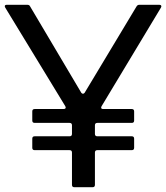

<svg xmlns="http://www.w3.org/2000/svg" viewBox="-27 -783 695 803"><path d="M284 0Q274 0 274 -10V-145Q274 -155 264 -155H118Q108 -155 108 -165V-203Q108 -213 118 -213H264Q274 -213 274 -223V-259Q274 -269 264 -269H118Q108 -269 108 -279V-317Q108 -327 118 -327H239Q245 -327 247 -330.5Q249 -334 246 -339L-5 -751Q-7 -755 -7 -757Q-7 -763 2 -763H87Q96 -763 99 -756L313 -395Q316 -391 320 -391Q324 -391 327 -395L544 -756Q548 -763 556 -763H639Q645 -763 647 -759.5Q649 -756 646 -751L398 -339Q396 -335 396 -333Q396 -327 405 -327H524Q534 -327 534 -317V-279Q534 -269 524 -269H380Q370 -269 370 -259V-223Q370 -213 380 -213H524Q534 -213 534 -203V-165Q534 -155 524 -155H380Q370 -155 370 -145V-10Q370 0 360 0Z"/></svg>

Font: Open Sauce Two
Style: Regular
Weight: 400
Designer: Alfredo Marco Pradil
Foundry: Creative Sauce Fz LLC
Version: Version 1.477